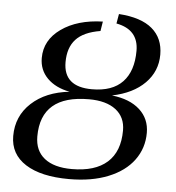

<svg xmlns="http://www.w3.org/2000/svg" viewBox="-50 -723 713 780"><g transform="rotate(5 306.0 -333.0)"><path d="M403.8 -675.8Q494.6 -669.9 540 -631.3Q585.4 -592.8 585.4 -525.9Q585.4 -458 537.6 -409.7Q489.7 -361.3 404.3 -343.8Q477.1 -335.9 517.8 -299.1Q558.6 -262.2 558.6 -204.6Q558.6 -142.1 522.9 -93.5Q487.3 -44.9 419.9 -17.6Q352.5 9.8 259.8 9.8Q145.5 9.8 82.3 -30.5Q19 -70.8 19 -145Q19 -226.1 77.1 -279.8Q135.3 -333.5 231.4 -343.8Q173.3 -355 140.1 -388.4Q106.9 -421.9 106.9 -470.7Q106.9 -543.9 172.4 -590.3Q237.8 -636.7 341.3 -639.6L335 -600.6Q266.6 -589.4 235.6 -555.4Q204.6 -521.5 204.6 -462.4Q204.6 -361.8 320.8 -361.8Q403.8 -361.8 445.8 -406Q487.8 -450.2 487.8 -533.2Q487.8 -619.6 397 -636.7ZM267.6 -31.7Q362.3 -31.7 411.9 -75.9Q461.4 -120.1 461.4 -206.1Q461.4 -260.3 422.4 -290.3Q383.3 -320.3 313 -320.3Q116.7 -320.3 116.7 -151.9Q116.7 -93.8 155.8 -62.7Q194.8 -31.7 267.6 -31.7Z"/></g></svg>

Font: Tinos
Style: Italic
Weight: 400
Italic angle: -16.333°
Designer: Steve Matteson
Foundry: Monotype Imaging Inc.
Version: Version 1.32